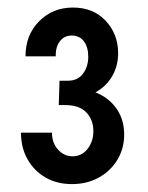

<svg xmlns="http://www.w3.org/2000/svg" viewBox="-20 -916 382 496"><path d="M166 -440.4Q127.4 -440.4 97.9 -457.3Q68.4 -474.1 51.3 -504.2Q34.2 -534.2 34.2 -573.2H114.3Q114.3 -546.4 130.1 -529.3Q146 -512.2 167 -512.2Q191.4 -512.2 206.3 -531.5Q221.2 -550.8 221.2 -577.1Q221.2 -606 203.4 -625.2Q185.5 -644.5 148.9 -644.5H131.8L133.8 -707.5H155.8Q180.7 -707.5 194.3 -725.6Q208 -743.7 208 -769.5Q208 -793.5 197 -808.8Q186 -824.2 165 -824.2Q146.5 -824.2 135 -809.8Q123.5 -795.4 124 -770.5H45.9Q45.9 -825.7 81.1 -861.1Q116.2 -896.5 168.5 -896.5Q221.2 -896.5 253.2 -862.1Q285.2 -827.6 285.2 -778.8Q285.2 -745.1 269.5 -718.8Q253.9 -692.4 227.1 -677.7Q200.2 -663.1 167 -665.5V-686.5Q205.1 -688 235.4 -673.6Q265.6 -659.2 283.2 -632.1Q300.8 -605 300.8 -568.4Q300.8 -532.2 283.2 -503.2Q265.6 -474.1 235.1 -457.3Q204.6 -440.4 166 -440.4Z"/></svg>

Font: Reddit Sans Condensed Medium
Style: Regular
Weight: 500
Designer: Stephen Hutchings
Foundry: Reddit
Version: Version 1.014